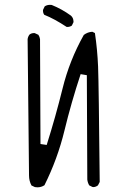

<svg xmlns="http://www.w3.org/2000/svg" viewBox="-20 -801 540 801"><path d="M260.3 -688.5Q271.5 -688.5 279.8 -694.3L286.6 -708.5Q286.6 -709.5 286.6 -712.2Q286.6 -714.8 285.6 -719.2Q283.7 -728.5 275.9 -735.8Q238.3 -763.2 195.8 -780.3Q191.9 -780.8 188.5 -780.8Q175.8 -780.8 166.5 -774.4L159.7 -760.3Q159.2 -758.8 159.2 -755.6Q159.2 -752.4 160.4 -748Q161.6 -743.7 164.6 -739.3Q206.5 -722.7 258.3 -688.5Q259.3 -688.5 260.3 -688.5ZM136.2 -19.5Q152.3 -19.5 165.5 -28.3Q220.2 -138.2 248.8 -255.9Q277.3 -373.5 316.4 -491.7L342.3 -487.3L344.2 -51.8Q345.7 -39.1 352.1 -27.8L365.7 -21Q366.7 -20.5 370.1 -20.5Q373.5 -20.5 378.7 -22.2Q383.8 -23.9 388.7 -27.8L396 -42Q392.1 -448.2 389.2 -523.4Q386.2 -594.7 376 -663.1L365.2 -668.5Q345.7 -667.5 329.6 -655.3Q270 -549.3 241 -431.6Q211.9 -314 174.8 -196.3L148.9 -200.2L147 -637.7Q145.5 -647.9 140.1 -655.8L125.5 -662.6Q124 -663.1 123 -663.1Q110.8 -663.1 103 -656.7Q96.7 -648.4 95.2 -637.7L101.1 -68.8Q101.1 -46.4 111.3 -27.3L125.5 -20.5Q130.9 -19.5 136.2 -19.5Z"/></svg>

Font: NaikaiFont
Style: ExtraLight
Weight: 200
Version: Version 1.89